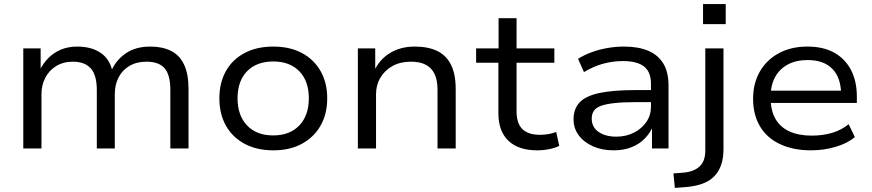

<svg xmlns="http://www.w3.org/2000/svg" viewBox="-20 -727 4268 940"><path d="M94 0V-490H179V-380H173Q190 -415 215.5 -441.5Q241 -468 277 -483.5Q313 -499 358 -499Q426 -499 471 -469.5Q516 -440 530 -380H525Q548 -433 596 -466Q644 -499 716 -499Q775 -499 817 -478Q859 -457 881 -411Q903 -365 903 -291V0H814V-286Q814 -360 786 -392.5Q758 -425 697 -425Q649 -425 614 -404.5Q579 -384 560.5 -348Q542 -312 542 -265V0H454V-286Q454 -359 424.5 -392Q395 -425 337 -425Q290 -425 255 -403.5Q220 -382 201.5 -346Q183 -310 183 -266V0Z M1318 9Q1237 9 1177.5 -23Q1118 -55 1086 -112Q1054 -169 1054 -246Q1054 -322 1086 -379Q1118 -436 1177.5 -467.5Q1237 -499 1318 -499Q1399 -499 1458 -467.5Q1517 -436 1549.5 -379Q1582 -322 1582 -246Q1582 -169 1549.5 -112Q1517 -55 1458 -23Q1399 9 1318 9ZM1317 -64Q1399 -64 1445.5 -113Q1492 -162 1492 -246Q1492 -330 1445.5 -378Q1399 -426 1318 -426Q1236 -426 1189.5 -378Q1143 -330 1143 -246Q1143 -162 1189.5 -113Q1236 -64 1317 -64Z M1732 0V-490H1817V-380H1812Q1838 -436 1889.5 -467.5Q1941 -499 2011 -499Q2075 -499 2119.5 -478Q2164 -457 2187.5 -411Q2211 -365 2211 -291V0H2122V-287Q2122 -335 2107.5 -365Q2093 -395 2064.5 -410Q2036 -425 1992 -425Q1940 -425 1902 -404Q1864 -383 1842.5 -347Q1821 -311 1821 -266V0Z M2610 9Q2518 9 2469 -38Q2420 -85 2420 -173V-420H2311V-490H2421V-638H2509V-490H2694V-420H2509V-182Q2509 -123 2537.5 -95Q2566 -67 2624 -67Q2645 -67 2665 -70.5Q2685 -74 2703 -81L2718 -13Q2699 -3 2670 3Q2641 9 2610 9Z M2984 9Q2927 9 2882.5 -11Q2838 -31 2813 -65Q2788 -99 2788 -142Q2788 -194 2817.5 -225.5Q2847 -257 2914 -271.5Q2981 -286 3092 -286H3182V-227H3095Q3032 -227 2990 -222.5Q2948 -218 2923 -209Q2898 -200 2887.5 -184.5Q2877 -169 2877 -146Q2877 -105 2910 -81.5Q2943 -58 2998 -58Q3045 -58 3083.5 -77.5Q3122 -97 3144.5 -130Q3167 -163 3167 -204V-317Q3167 -375 3133 -401.5Q3099 -428 3030 -428Q2980 -428 2932.5 -415Q2885 -402 2839 -374L2810 -439Q2840 -458 2877 -471.5Q2914 -485 2954.5 -492Q2995 -499 3035 -499Q3105 -499 3153.5 -478.5Q3202 -458 3227.5 -416Q3253 -374 3253 -308V0H3172V-112H3178Q3164 -77 3137.5 -49.5Q3111 -22 3072.5 -6.5Q3034 9 2984 9Z M3422 -609V-707H3533V-609ZM3284 193 3277 122 3329 118Q3379 113 3406 87Q3433 61 3433 10V-490H3522V4Q3522 46 3511 79Q3500 112 3477.5 135.5Q3455 159 3420 172Q3385 185 3337 189Z M3951 9Q3864 9 3799.5 -21Q3735 -51 3701 -108Q3667 -165 3667 -243Q3667 -319 3700 -376.5Q3733 -434 3793 -466.5Q3853 -499 3933 -499Q4010 -499 4063.5 -469.5Q4117 -440 4146 -385Q4175 -330 4175 -254V-223H3733V-283H4118L4098 -266Q4097 -347 4055 -390Q4013 -433 3934 -433Q3878 -433 3837.5 -411.5Q3797 -390 3775 -350Q3753 -310 3753 -255V-246Q3753 -187 3776 -146Q3799 -105 3844 -84Q3889 -63 3955 -63Q4006 -63 4052 -76Q4098 -89 4135 -119L4165 -56Q4129 -25 4071 -8Q4013 9 3951 9Z"/></svg>

Font: Nunito Sans 10pt SemiExpanded
Style: Regular
Weight: 400
Width: 6
Designer: Vernon Adams
Foundry: Vernon Adams
Version: Version 3.101;gftools[0.9.27]